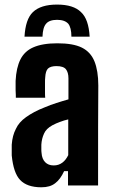

<svg xmlns="http://www.w3.org/2000/svg" viewBox="-20 -795 483 823"><path d="M224.6 -775.4C177.7 -775.4 143.6 -764.6 121.1 -743.2C99.6 -722.7 87.9 -687.5 85 -637.7H162.1C163.1 -664.1 168 -682.6 177.7 -693.4C186.5 -704.1 202.1 -710 224.6 -710C247.1 -710 262.7 -704.1 272.5 -693.4C281.2 -682.6 286.1 -664.1 286.1 -637.7H364.3C361.3 -687.5 349.6 -722.7 327.1 -743.2C305.7 -764.6 271.5 -775.4 224.6 -775.4ZM157.2 7.8C182.6 7.8 202.1 2 216.8 -9.8C231.4 -20.5 244.1 -38.1 254.9 -61.5H271.5V0H400.4C400.4 -190.4 400.4 -334 401.4 -428.7C401.4 -470.7 395.5 -505.9 384.8 -532.2C374 -558.6 356.4 -578.1 331.1 -590.8C305.7 -603.5 270.5 -609.4 225.6 -609.4C182.6 -609.4 148.4 -603.5 122.1 -591.8C97.7 -581.1 79.1 -563.5 67.4 -540C55.7 -516.6 48.8 -486.3 46.9 -448.2V-408.2C47.9 -392.6 47.9 -381.8 47.9 -376H173.8C172.9 -382.8 172.9 -391.6 172.9 -403.3V-437.5C172.9 -448.2 172.9 -457 173.8 -462.9C174.8 -481.4 178.7 -494.1 185.5 -501C192.4 -507.8 205.1 -511.7 221.7 -511.7C242.2 -511.7 255.9 -506.8 262.7 -498C269.5 -489.3 273.4 -476.6 273.4 -459V-369.1C254.9 -364.3 238.3 -358.4 221.7 -353.5C205.1 -348.6 188.5 -341.8 171.9 -335C138.7 -322.3 112.3 -307.6 91.8 -293C71.3 -278.3 56.6 -261.7 47.9 -242.2C38.1 -223.6 32.2 -201.2 30.3 -174.8V-151.4V-128.9C35.2 -79.1 46.9 -43.9 66.4 -23.4C85.9 -2.9 116.2 7.8 157.2 7.8ZM210 -85.9C194.3 -85.9 182.6 -90.8 173.8 -99.6C165 -108.4 159.2 -122.1 158.2 -138.7C157.2 -144.5 157.2 -150.4 157.2 -156.2V-174.8C158.2 -192.4 162.1 -208 168.9 -222.7C174.8 -236.3 186.5 -248 204.1 -257.8C214.8 -263.7 226.6 -268.6 237.3 -272.5C249 -277.3 260.7 -280.3 272.5 -283.2V-129.9C265.6 -116.2 257.8 -105.5 247.1 -97.7C236.3 -89.8 224.6 -85.9 210 -85.9Z"/></svg>

Font: Yellow Ladder Regular
Style: Regular
Weight: 400
Designer: Zima Creative
Version: Version 2.002